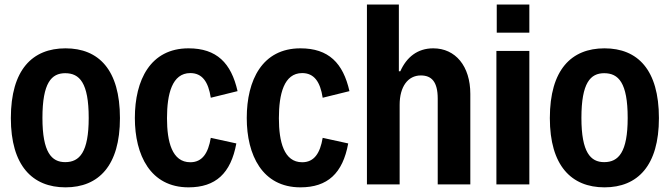

<svg xmlns="http://www.w3.org/2000/svg" viewBox="-20 -804 2920 837"><path d="M265.6 12.7C410.2 12.7 502.9 -82 502.9 -289.1C502.9 -500 410.2 -593.3 265.6 -593.3C121.1 -593.3 27.3 -500 27.3 -289.1C27.3 -82 121.1 12.7 265.6 12.7ZM264.2 -97.2C204.6 -97.2 165 -140.1 165 -290C165 -443.4 204.6 -484.9 264.2 -484.9C326.7 -484.9 366.7 -443.4 366.7 -290C366.7 -140.1 326.7 -97.2 264.2 -97.2Z M801.8 12.7C919.9 12.7 986.3 -47.9 1010.3 -178.7L898.9 -203.1C887.7 -136.2 861.8 -96.7 809.6 -96.7C730 -96.7 708 -186 708 -288.6C708 -394 730 -485.4 809.6 -485.4C861.3 -485.4 888.2 -447.8 898.9 -377.9L1015.6 -406.7C987.8 -529.3 924.8 -593.3 801.8 -593.3C635.7 -593.3 567.9 -455.1 567.9 -289.6C567.9 -127.9 635.7 12.7 801.8 12.7Z M1289.6 12.7C1407.7 12.7 1474.1 -47.9 1498 -178.7L1386.7 -203.1C1375.5 -136.2 1349.6 -96.7 1297.4 -96.7C1217.8 -96.7 1195.8 -186 1195.8 -288.6C1195.8 -394 1217.8 -485.4 1297.4 -485.4C1349.1 -485.4 1376 -447.8 1386.7 -377.9L1503.4 -406.7C1475.6 -529.3 1412.6 -593.3 1289.6 -593.3C1123.5 -593.3 1055.7 -455.1 1055.7 -289.6C1055.7 -127.9 1123.5 12.7 1289.6 12.7Z M1579.6 0H1722.2V-347.2C1722.2 -426.3 1758.3 -475.1 1814.5 -475.1C1861.3 -475.1 1888.2 -447.8 1888.2 -374V0H2030.3V-394.5C2030.3 -516.1 1965.3 -593.3 1868.7 -593.3C1799.8 -593.3 1752.4 -554.7 1725.1 -493.2H1718.8V-784.2H1579.6Z M2145.5 -661.6H2287.6V-784.2H2145.5ZM2144 0H2287.6V-582H2144Z M2615.2 12.7C2759.8 12.7 2852.5 -82 2852.5 -289.1C2852.5 -500 2759.8 -593.3 2615.2 -593.3C2470.7 -593.3 2377 -500 2377 -289.1C2377 -82 2470.7 12.7 2615.2 12.7ZM2613.8 -97.2C2554.2 -97.2 2514.6 -140.1 2514.6 -290C2514.6 -443.4 2554.2 -484.9 2613.8 -484.9C2676.3 -484.9 2716.3 -443.4 2716.3 -290C2716.3 -140.1 2676.3 -97.2 2613.8 -97.2Z"/></svg>

Font: Decalotype SemiBold
Style: Regular
Weight: 600
Designer: Alfredo Marco Pradil
Foundry: Alfredo Marco Pradil
Version: Version 1.0